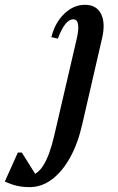

<svg xmlns="http://www.w3.org/2000/svg" viewBox="-186 -516 482 787"><path d="M-64.7 251Q-93.1 251 -116.9 245.5Q-140.6 239.9 -166.2 228.1L-112.8 109.2H-96.5L-23.7 225.6H-68.6V203.4Q-34.6 203.4 -8.4 162Q17.7 120.6 36.3 39.7L128.3 -356.1Q137.3 -394.9 134 -415.9Q130.7 -436.9 114.2 -436.9Q80.7 -436.9 51.1 -357.7L24.5 -363.8Q39.8 -423.9 77.9 -460.1Q115.9 -496.3 162.4 -496.3Q209.2 -496.3 228 -459.3Q246.8 -422.2 232.8 -361.1L150.9 -5.7Q133.1 72.9 100.8 130.6Q68.6 188.4 26.4 219.7Q-15.9 251 -64.7 251Z"/></svg>

Font: Platypi Light
Style: Italic
Weight: 300
Italic angle: -13°
Designer: David Sargent
Foundry: Bolt Cutter Type
Version: Version 1.200